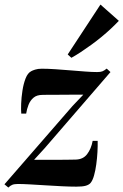

<svg xmlns="http://www.w3.org/2000/svg" viewBox="-42 -826 554 862"><path d="M332 -401Q319.5 -401 301.5 -401Q283.5 -401 262.5 -400.8Q241.5 -400.5 220.5 -400.5Q199.5 -400.5 181 -400.5Q162.5 -400.5 149 -400Q123 -400 108.2 -387.2Q93.5 -374.5 86 -355.2Q78.5 -336 75.5 -316H53.5Q52 -332 53 -360.2Q54 -388.5 58.8 -419.2Q63.5 -450 73 -474.2Q82.5 -498.5 98.5 -506.5Q103.5 -509.5 115.8 -513.5Q128 -517.5 145.5 -517.5Q173 -517.5 207 -515.2Q241 -513 275.8 -510Q310.5 -507 341.5 -504.8Q372.5 -502.5 394 -502.5Q409.5 -502.5 417.8 -505.8Q426 -509 437 -518L454 -502.5L158.5 -160.5L111 -108.5Q129 -108.5 153.2 -108.5Q177.5 -108.5 203.8 -108.5Q230 -108.5 254.2 -108.8Q278.5 -109 297 -109.5Q331 -110 349.2 -134Q367.5 -158 374 -193.5H396.5Q397 -171 395.5 -143.2Q394 -115.5 390.2 -88Q386.5 -60.5 380.2 -38.2Q374 -16 364.5 -4.5Q357 4 342.5 8Q328 12 300.5 12Q272.5 12 236 10.2Q199.5 8.5 162 6Q124.5 3.5 91.8 1.8Q59 0 38.5 0Q22 0 13 3.8Q4 7.5 -4.5 16L-22 1.5L283.5 -350ZM262 -581.5 409 -805.5 491.5 -732.5Q476 -716 456.2 -697.5Q436.5 -679 414 -660.5Q391.5 -642 367.8 -624.8Q344 -607.5 321.2 -592.5Q298.5 -577.5 278.5 -566.5Z"/></svg>

Font: Merriweather 144pt
Style: Bold Italic
Weight: 700
Italic angle: -7.8°
Version: Version 2.101